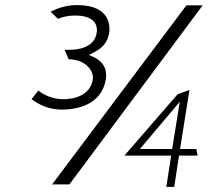

<svg xmlns="http://www.w3.org/2000/svg" viewBox="-20 -745 821 755"><path d="M104 -355C132 -334 172 -314 222 -314C307 -314 382 -347 396 -433C403 -477 382 -505 348 -521L329 -529L349 -539C380 -554 403 -577 409 -614C412 -632 422 -725 283 -725C242 -725 209 -714 179 -699L208 -671C227 -679 250 -684 276 -684C330 -684 368 -663 360 -615C352 -564 299 -549 253 -549H234L250 -512C320 -511 350 -463 345 -433C337 -380 289 -355 228 -355C187 -355 153 -371 131 -389ZM185 -20H253L777 -724H713ZM469 -133H653L634 -10H665L684 -133H757L752 -159H688L725 -391L679 -375ZM530 -159 687 -345 657 -159Z"/></svg>

Font: Charger Sport
Style: ExLitExtObl
Weight: 200
Designer: Jasper
Foundry: Cannot Into Space Fonts
Version: Version 1.1